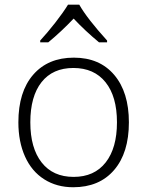

<svg xmlns="http://www.w3.org/2000/svg" viewBox="-20 -786 626 816"><path d="M527.8 -266.1Q527.8 -136.2 464.8 -63.2Q401.9 9.8 291 9.8Q221.2 9.8 168 -23.9Q114.7 -57.6 86.4 -120.6Q58.1 -183.6 58.1 -266.1Q58.1 -396 121.1 -468.5Q184.1 -541 293.9 -541Q403.3 -541 465.6 -467.5Q527.8 -394 527.8 -266.1ZM108.9 -266.1Q108.9 -156.7 157 -95.5Q205.1 -34.2 293 -34.2Q380.9 -34.2 429 -95.5Q477.1 -156.7 477.1 -266.1Q477.1 -376 428.5 -436.5Q379.9 -497.1 292 -497.1Q204.1 -497.1 156.5 -436.8Q108.9 -376.5 108.9 -266.1ZM150.9 -613.8Q181.2 -646.5 215.1 -689.9Q249 -733.4 269 -766.1H316.9Q350.1 -707.5 435.1 -613.8V-606H400.9Q341.3 -655.3 293 -707Q240.2 -651.4 185.1 -606H150.9Z"/></svg>

Font: Zoram GWeb Light
Style: Regular
Weight: 300
Foundry: Ascender Corporation
Version: Version 1.000